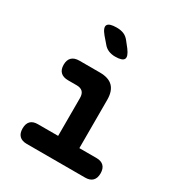

<svg xmlns="http://www.w3.org/2000/svg" viewBox="-183 -910 967 1034"><g transform="rotate(30 300.0 -392.5)"><path d="M499 -122Q528 -122 543.5 -106.5Q559 -91 559 -61Q559 -31 543.5 -15.5Q528 0 498 0H135Q105 0 89.5 -15.5Q74 -31 74 -61Q74 -91 89 -106.5Q104 -122 134 -122H260V-357Q260 -383 247.5 -395.5Q235 -408 210 -408H157Q126 -408 110 -423.5Q94 -439 94 -469Q94 -499 110 -514.5Q126 -530 157 -530H284Q339 -530 365.5 -503Q392 -476 392 -422V-122ZM206 -715Q177 -750 186.5 -767.5Q196 -785 242 -785Q268 -785 287 -777Q306 -769 321 -749L347 -716Q374 -680 365.5 -662.5Q357 -645 312 -645Q289 -645 270 -653Q251 -661 237 -679Z"/></g></svg>

Font: Maple Mono
Style: Bold
Weight: 700
Monospace: yes
Designer: subframe7536
Version: Version 7.200